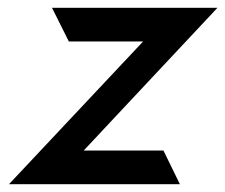

<svg xmlns="http://www.w3.org/2000/svg" viewBox="-20 -471 576 491"><path d="M3 0H440L398 -86H194L536 -451H113L156 -365H346Z"/></svg>

Font: Charger Sport
Style: BdNrwObl
Weight: 700
Designer: Jasper
Foundry: Cannot Into Space Fonts
Version: Version 1.1